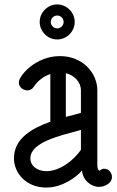

<svg xmlns="http://www.w3.org/2000/svg" viewBox="-20 -834 527 866"><path d="M238 -764C254 -764 267 -751 267 -735C267 -719 254 -706 238 -706C222 -706 209 -719 209 -735C209 -751 222 -764 238 -764ZM317 -735C317 -778 281 -814 238 -814C195 -814 159 -778 159 -735C159 -692 195 -656 238 -656C281 -656 317 -692 317 -735ZM345 -248V-158C312 -111 251 -62 189 -62C149 -62 117 -85 117 -120C117 -193 251 -222 345 -248ZM65 -463C65 -429 102 -426 102 -426C114 -426 126 -432 132 -442C150 -470 177 -490 207 -500V-285C123 -255 43 -209 43 -120C43 -53 98 12 189 12C260 12 324 -34 350 -65C353 -18 395 9 426 9C450 9 485 -6 485 -36C485 -51 474 -73 448 -73C438 -73 430 -62 426 -65C426 -66 419 -70 419 -87V-426C419 -505 353 -581 250 -581C139 -581 65 -491 65 -463ZM277 -504C316 -494 345 -464 345 -426V-325C325 -319 302 -313 277 -307Z"/></svg>

Font: LS
Style: RegularAlt
Weight: 500
Designer: BSozoo
Foundry: BSozoo
Version: Version 001.000